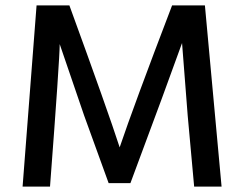

<svg xmlns="http://www.w3.org/2000/svg" viewBox="-20 -694 908 714"><path d="M64 0 116 -674H238Q381 -282 425 -146Q477 -300 620 -674H742L804 0H702L678 -264L657 -534Q602 -380 465 -13H384L293 -264L202 -530Q202 -475 166 0Z"/></svg>

Font: Hind Medium
Style: Regular
Weight: 500
Designer: Manushi Parikh, Satya Rajpurohit
Foundry: Indian Type Foundry
Version: Version 1.201;PS 1.0;hotconv 1.0.78;makeotf.lib2.5.61930; tt